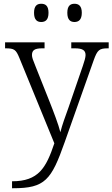

<svg xmlns="http://www.w3.org/2000/svg" viewBox="-20 -761 598 1021"><path d="M376 -644C398 -644 415 -656 415 -693C415 -730 398 -741 376 -741C354 -741 338 -730 338 -693C338 -656 354 -644 376 -644ZM199 -644C222 -644 238 -656 238 -693C238 -730 222 -741 199 -741C177 -741 161 -730 161 -693C161 -656 177 -644 199 -644ZM44 203V240H50C220 240 253 196 324 -5L478 -440C498 -496 508 -504 554 -504H558V-536H359V-504H378C420 -504 435 -493 435 -468C435 -456 429 -435 421 -412L345 -191C327 -141 311 -98 301 -58C292 -96 264 -169 243 -222L169 -408C155 -442 150 -456 150 -468C150 -493 163 -504 204 -504H217V-536H7V-504H10C56 -504 65 -497 83 -453L269 1C225 132 185 203 44 203Z"/></svg>

Font: Noto Serif Telugu Light
Style: Regular
Weight: 300
Designer: Jelle Bosma - Monotype Design Team
Foundry: Monotype Imaging Inc.
Version: Version 2.005